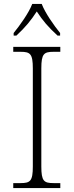

<svg xmlns="http://www.w3.org/2000/svg" viewBox="-20 -951 374 971"><path d="M49 -784V-771H63C110 -815 136 -847 166 -893C196 -847 223 -815 271 -771H284V-784C253 -822 208 -886 191 -931H143C126 -886 80 -822 49 -784ZM47 0H285V-25H251C202 -25 189 -35 189 -109V-605C189 -679 202 -689 251 -689H285V-714H47V-689H84C133 -689 146 -679 146 -605V-109C146 -35 133 -25 84 -25H47Z"/></svg>

Font: Noto Serif Ethiopic ExtraLight
Style: Regular
Weight: 200
Designer: Monotype Design Team
Foundry: Monotype Imaging Inc.
Version: Version 2.102